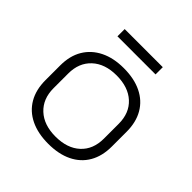

<svg xmlns="http://www.w3.org/2000/svg" viewBox="-184 -840 994 994"><g transform="rotate(45 313.0 -343.0)"><path d="M313 7Q237 7 182.5 -19.5Q128 -46 99 -96Q70 -146 70 -216V-324Q70 -394 99.5 -443.5Q129 -493 183.5 -520Q238 -547 313 -547Q389 -547 443.5 -520.5Q498 -494 527 -444Q556 -394 556 -324V-216Q556 -146 527 -96Q498 -46 443.5 -19.5Q389 7 313 7ZM313 -46Q399 -46 448.5 -91.5Q498 -137 498 -216V-324Q498 -403 448.5 -448.5Q399 -494 313 -494Q228 -494 178.5 -448Q129 -402 129 -324V-216Q129 -138 178.5 -92Q228 -46 313 -46ZM452 -693V-640H173V-693Z"/></g></svg>

Font: Pathway Extreme 8pt Thin 12pt
Style: Regular
Weight: 100
Version: Version 1.001;gftools[0.9.26]